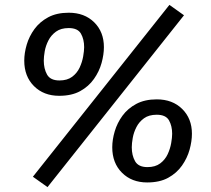

<svg xmlns="http://www.w3.org/2000/svg" viewBox="-20 -731 860 782"><path d="M729.4 -668.8 670 -711.1 114 -11.2 173.5 31.1ZM579.4 12.1Q516.4 12.1 476.8 -27.5Q437.2 -67 437.2 -131.1Q437.2 -162.1 447.3 -196.2Q457.3 -230.2 478.8 -259.7Q500.4 -289.2 534.9 -307.7Q569.5 -326.3 618.5 -326.3Q682.6 -326.3 722.1 -287.2Q761.7 -248.2 761.7 -186.1Q761.7 -156 752.2 -121.5Q742.6 -87 721.1 -56.4Q699.6 -25.9 665 -6.9Q630.5 12.1 579.4 12.1ZM580.5 -50.4Q612.4 -50.4 632.4 -65.4Q652.3 -80.3 662.8 -102.7Q673.2 -125.1 677.2 -148.1Q681.2 -171 681.2 -186Q681.2 -217.9 668.3 -240.8Q655.3 -263.7 618.4 -263.7Q586.5 -263.7 566.6 -249.3Q546.6 -234.8 535.7 -213.4Q524.7 -192 520.7 -169.5Q516.7 -147.1 516.7 -131.1Q516.7 -98.2 530.2 -74.3Q543.7 -50.4 580.5 -50.4ZM221 -340.8Q157.9 -340.8 118.3 -380.4Q78.8 -419.9 78.8 -484Q78.8 -515 88.8 -549.1Q98.8 -583.1 120.3 -612.6Q141.9 -642.1 176.4 -660.7Q211 -679.2 260 -679.2Q324.1 -679.2 363.7 -640.1Q403.2 -601.1 403.2 -539Q403.2 -508.9 393.7 -474.4Q384.2 -439.9 362.6 -409.4Q341.1 -378.8 306.5 -359.8Q272 -340.8 221 -340.8ZM222.1 -403.3Q253.9 -403.3 273.9 -418.3Q293.8 -433.2 304.3 -455.6Q314.7 -478.1 318.7 -501Q322.7 -523.9 322.7 -539Q322.7 -570.8 309.8 -593.7Q296.8 -616.7 259.9 -616.7Q228 -616.7 208.1 -602.2Q188.1 -587.7 177.2 -566.3Q166.2 -544.9 162.2 -522.4Q158.3 -500 158.3 -484Q158.3 -451.2 171.7 -427.2Q185.2 -403.3 222.1 -403.3Z"/></svg>

Font: Fira Sans Variable
Style: Italic
Weight: 397
Italic angle: -8°
Designer: Carrois Corporate & Edenspiekermann AG
Foundry: Carrois Corporate GbR & Edenspiekermann AG
Version: Version 4.202